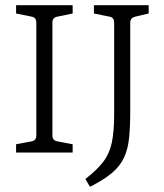

<svg xmlns="http://www.w3.org/2000/svg" viewBox="-20 -588 631 740"><path d="M260 -536 202 -524Q182 -521 182 -501V-66Q182 -46 202 -43L260 -32V0H42V-32L101 -43Q120 -46 120 -66V-501Q120 -521 101 -524L42 -536V-568H260ZM502 -524Q482 -519 482 -501V-163Q482 -100 477.5 -56Q473 -12 457.5 20.5Q442 53 411 79Q380 105 327 132L309 102Q354 67 378 35.5Q402 4 411 -38.5Q420 -81 420 -149V-501Q420 -521 401 -524L342 -536V-568H553V-536Z"/></svg>

Font: Rasa Light
Style: Regular
Weight: 300
Designer: Anna Giedrys (Yrsa+Rasa design), David Brezina (Yrsa art-direction, Rasa art-direction, design)
Foundry: Rosetta Type Foundry
Version: Version 2.004